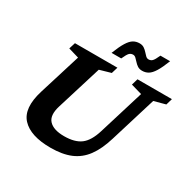

<svg xmlns="http://www.w3.org/2000/svg" viewBox="-200 -1132 1342 1343"><g transform="rotate(30 471.0 -460.0)"><path d="M284.5 -268Q258.5 -184 295.2 -144.8Q332 -105.5 417.5 -105.5Q504 -105.5 551.5 -141.5Q599 -177.5 626 -266.5L737.5 -630L649 -655.5L664 -707H942L927 -655.5L835 -630.5L721.5 -260Q692 -162.5 647.5 -102.8Q603 -43 537 -15.5Q471 12 376 12Q213.5 12 144.5 -62.5Q75.5 -137 124 -294.5L228 -630.5L143 -655.5L159 -707H502L486.5 -655.5L396 -629.5ZM798.5 -930.5Q774 -868 753 -834.2Q732 -800.5 710.2 -787.5Q688.5 -774.5 661.5 -774.5Q639.5 -774.5 624.2 -784.5Q609 -794.5 597.5 -807.8Q586 -821 575.2 -831Q564.5 -841 552 -841Q535 -841 523 -829.5Q511 -818 492.5 -776.5H414.5Q439 -839 460 -872.8Q481 -906.5 502.8 -919.5Q524.5 -932.5 552 -932.5Q574 -932.5 589 -922.5Q604 -912.5 615.5 -899.2Q627 -886 637.5 -876Q648 -866 661 -866Q678 -866 690 -877.5Q702 -889 720.5 -930.5Z"/></g></svg>

Font: Newsreader Caption SemiBold
Style: Italic
Weight: 600
Italic angle: -17°
Designer: Hugues Gentile
Foundry: Production Type
Version: Version 1.001